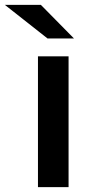

<svg xmlns="http://www.w3.org/2000/svg" viewBox="-73 -764 382 784"><path d="M82 -534H207V0H82ZM-53 -744H94L229 -607H121Z"/></svg>

Font: Montserrat Alternates SemiBold
Style: Regular
Weight: 600
Designer: Julieta Ulanovsky
Foundry: Julieta Ulanovsky
Version: Version 7.200